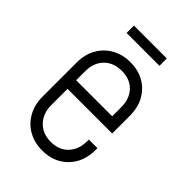

<svg xmlns="http://www.w3.org/2000/svg" viewBox="-206 -767 867 867"><g transform="rotate(45 227.0 -334.0)"><path d="M230 12Q180 12 141.5 -9.8Q103 -31.5 81 -70.8Q59 -110 59 -162V-379Q59 -430.5 81 -469.5Q103 -508.5 141.5 -530.2Q180 -552 230 -552Q305 -552 352 -504.2Q399 -456.5 399 -379V-266H100V-321H344V-379Q344 -432.5 313.2 -464.8Q282.5 -497 230 -497Q177.5 -497 145.8 -464.8Q114 -432.5 114 -379V-162Q114 -109 145.8 -76Q177.5 -43 230 -43Q282.5 -43 313.2 -76Q344 -109 344 -162V-172H399V-162Q399 -84 352 -36Q305 12 230 12ZM124 -680H334V-633H124Z"/></g></svg>

Font: Mohave Light Light
Style: Regular
Weight: 300
Version: Version 2.003